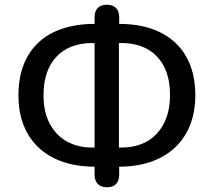

<svg xmlns="http://www.w3.org/2000/svg" viewBox="-20 -761 903 812"><path d="M432 31Q407 31 393.5 17Q380 3 380 -22V-84L407 -56H381Q281 -56 208.5 -92Q136 -128 97 -195.5Q58 -263 58 -358Q58 -430 79.5 -486Q101 -542 142.5 -581Q184 -620 244.5 -640Q305 -660 381 -660H407L380 -632V-688Q380 -714 393.5 -727.5Q407 -741 432 -741Q457 -741 470.5 -727.5Q484 -714 484 -688V-632L457 -660H482Q585 -660 657 -624.5Q729 -589 767.5 -521.5Q806 -454 806 -358Q806 -287 783.5 -231Q761 -175 719 -136Q677 -97 617.5 -76.5Q558 -56 482 -56H457L484 -84V-22Q484 3 471 17Q458 31 432 31ZM380 -117V-599L404 -579H369Q323 -579 285.5 -565Q248 -551 220.5 -523Q193 -495 178.5 -453.5Q164 -412 164 -358Q164 -288 190 -238.5Q216 -189 262.5 -163Q309 -137 369 -137H404ZM483 -117 460 -137H494Q540 -137 577.5 -151.5Q615 -166 642 -194.5Q669 -223 684 -264Q699 -305 699 -358Q699 -431 673.5 -480Q648 -529 602 -554Q556 -579 494 -579H460L483 -599Z"/></svg>

Font: Nunito SemiBold
Style: Regular
Weight: 600
Designer: Vernon Adams
Foundry: Vernon Adams
Version: Version 3.602